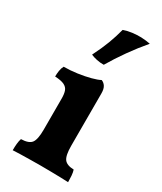

<svg xmlns="http://www.w3.org/2000/svg" viewBox="-184 -787 722 857"><g transform="rotate(30 176.5 -358.5)"><path d="M34.4 3Q34.4 -14.8 35.9 -30.5Q37.4 -46.2 41.5 -58.3Q81.5 -59.3 94.9 -77.3Q108.4 -95.3 108.4 -145.3V-306.2Q108.4 -329.7 103.1 -344.7Q97.8 -359.6 81.8 -367.4Q65.8 -375.1 33.9 -376.7Q33.9 -391.9 36.2 -406.6Q38.4 -421.3 45 -433.5Q78.3 -433.5 113.9 -438.5Q149.5 -443.5 178.6 -451.3Q207.7 -459 221.8 -467Q235 -461.9 242.8 -449.5Q250.6 -437.1 250.6 -414.5V-145.3Q250.6 -95.3 263.9 -77.3Q277.1 -59.3 313.3 -58.3Q317.3 -46.2 318.6 -29.8Q319.8 -13.4 319.8 3Q305.4 2 282.3 1.5Q259.1 1 232 0.5Q204.9 0 177.6 0Q150.8 0 122.9 0.5Q95.1 1 72 1.5Q48.8 2 34.4 3ZM195.7 -530.5Q177.3 -530 158.4 -534.1Q139.5 -538.2 127.9 -543.8Q151.4 -590.7 166.1 -629.5Q180.8 -668.4 190.8 -707.4Q211.7 -714.9 234.7 -717.7Q257.6 -720.4 279.4 -720Q292.6 -719.5 305.1 -718Q317.5 -716.5 326.7 -714.5Q290.6 -672.3 256.6 -624.4Q222.6 -576.5 195.7 -530.5Z"/></g></svg>

Font: Vollkorn
Style: Regular
Weight: 400
Designer: Friedrich Althausen
Foundry: Friedrich Althausen
Version: Version 5.001